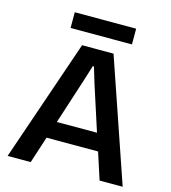

<svg xmlns="http://www.w3.org/2000/svg" viewBox="-129 -1005 986 1109"><g transform="rotate(15 364.0 -451.0)"><path d="M20 0 270 -729H458L708 0H570L518 -160H210L158 0ZM180 -808V-902H547V-808ZM244 -263H484L396 -535L368 -628H361L332 -535Z"/></g></svg>

Font: Mona Sans SemiBold
Style: Regular
Weight: 600
Designer: Deni Anggara
Foundry: GitHub
Version: Version 2.000;Glyphs 3.2.3 (3260)